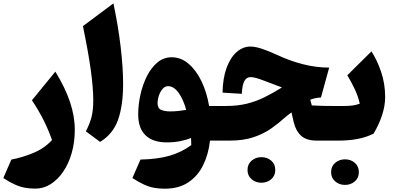

<svg xmlns="http://www.w3.org/2000/svg" viewBox="-20 -851 2382 1162"><path d="M432.6 -65.4Q432.6 9.8 414.1 74.7Q395.5 139.6 362.5 188Q329.6 236.3 286.6 263.4Q243.7 290.5 194.3 290.5Q161.6 290.5 132.3 285.4Q103 280.3 71.5 266.4Q40 252.4 0 226.6L48.8 114.7Q115.7 102.1 182.1 74.5Q248.5 46.9 294.9 -3.4Q272.5 -66.4 243.2 -124.8Q213.9 -183.1 173.3 -244.1L314.9 -417.5Q374 -321.8 403.3 -234.9Q432.6 -147.9 432.6 -65.4Z M666.5 -830.6Q695.3 -693.8 710.2 -567.6Q725.1 -441.4 725.1 -343.8Q725.1 -213.4 694.8 -127Q664.6 -40.5 585.9 7.8L499.5 -56.2Q521 -96.7 532.7 -138.2Q544.4 -179.7 544.4 -244.6Q544.4 -318.8 529.3 -428Q514.2 -537.1 481.9 -692.9Z M1019 -504.4Q1075.2 -504.4 1121.3 -465.1Q1167.5 -425.8 1199.5 -359.1Q1231.4 -292.5 1245.6 -209.5H1298.8V0H1251Q1241.7 83.5 1209 149.4Q1176.3 215.3 1118.9 253.2Q1061.5 291 977.1 291Q943.8 291 914.3 285.9Q884.8 280.8 853 266.6Q821.3 252.4 781.2 226.6L830.1 114.7Q935.1 112.3 1007.8 91.1Q1080.6 69.8 1137.7 26.9Q1137.7 7.3 1136.2 -16.1Q1107.4 -3.9 1070.1 3.4Q1032.7 10.7 988.8 10.7Q906.2 10.7 861.3 -31.7Q816.4 -74.2 816.4 -158.7Q816.4 -216.8 829.8 -277.6Q843.3 -338.4 869.1 -389.9Q895 -441.4 932.6 -472.9Q970.2 -504.4 1019 -504.4ZM997.1 -329.6Q978.5 -329.6 964.1 -313Q949.7 -296.4 941.7 -272.5Q933.6 -248.5 933.6 -226.1Q933.6 -195.8 954.8 -186.3Q976.1 -176.8 1010.7 -176.8Q1034.7 -176.8 1060.1 -179.4Q1085.4 -182.1 1106.9 -186Q1089.4 -250 1060.5 -289.8Q1031.7 -329.6 997.1 -329.6Z M1495.6 -569.3Q1524.4 -569.3 1566.9 -555.2Q1609.4 -541 1664.1 -515.6Q1737.3 -481.4 1815.9 -461.7Q1894.5 -441.9 1972.2 -441.9L1922.4 -260.7Q1891.1 -260.3 1857.4 -247.6L1867.2 -212.9Q1901.9 -210.9 1935.3 -210.2Q1968.8 -209.5 2003.4 -209.5H2011.7V0H1897.5Q1834.5 0 1802.2 -29.5Q1770 -59.1 1757.3 -112.8L1744.1 -170.9Q1734.4 -163.6 1724.1 -155.8Q1713.9 -147.9 1704.1 -139.6Q1668 -106.4 1622.6 -74.2Q1577.1 -42 1515.6 -21Q1454.1 0 1368.7 0H1298.8Q1288.1 0 1282.5 -8.3Q1276.9 -16.6 1276.9 -39.6V-170.4Q1276.9 -193.4 1282.5 -201.4Q1288.1 -209.5 1298.8 -209.5H1344.2Q1418 -209.5 1474.6 -223.6Q1531.2 -237.8 1581.8 -262.9Q1632.3 -288.1 1686.5 -321.8Q1654.8 -333.5 1627.9 -343.8Q1601.1 -354 1572.8 -364.7Q1522 -384.3 1497.1 -384.3Q1471.2 -384.3 1458.5 -359.9Q1445.8 -335.4 1443.4 -283.2L1326.7 -290.5Q1328.6 -379.4 1351.8 -441.7Q1375 -503.9 1412.8 -536.6Q1450.7 -569.3 1495.6 -569.3ZM1478 177.7Q1478 142.6 1502.7 121.3Q1527.3 100.1 1562 100.1Q1597.2 100.1 1621.6 121.3Q1646 142.6 1646 177.7Q1646 212.4 1621.6 233.6Q1597.2 254.9 1562 254.9Q1527.3 254.9 1502.7 233.6Q1478 212.4 1478 177.7Z M1983.9 190.9Q1983.9 155.8 2008.5 134.5Q2033.2 113.3 2067.9 113.3Q2103 113.3 2127.4 134.5Q2151.9 155.8 2151.9 190.9Q2151.9 225.6 2127.4 246.8Q2103 268.1 2067.9 268.1Q2033.2 268.1 2008.5 246.8Q1983.9 225.6 1983.9 190.9ZM2011.7 0Q2001 0 1995.4 -8.3Q1989.7 -16.6 1989.7 -39.6V-170.4Q1989.7 -193.4 1995.4 -201.4Q2001 -209.5 2011.7 -209.5H2061.5Q2090.3 -209.5 2114 -212.6Q2137.7 -215.8 2157.2 -223.6Q2148.9 -264.2 2127.7 -309.8Q2106.4 -355.5 2082 -395.5L2228 -540Q2261.2 -489.7 2286.1 -417.5Q2311 -345.2 2311 -263.7Q2311 -210.4 2292 -152.8Q2272.9 -95.2 2240.7 -42Q2196.3 -20 2143.8 -10Q2091.3 0 2028.3 0Z"/></svg>

Font: Pinar DS4-ExtraBold
Style: Regular
Weight: 800
Designer: Amin Abedi
Version: Version 2.000